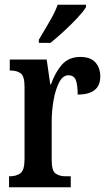

<svg xmlns="http://www.w3.org/2000/svg" viewBox="-20 -786 453 806"><path d="M18 0V-46H21Q48 -46 65.5 -58.5Q83 -71 83 -118V-422Q83 -466 67 -478Q51 -490 24 -490H21V-536H176L191 -432H194Q212 -483 240.5 -515Q269 -547 317 -547Q360 -547 380.5 -524Q401 -501 401 -465Q401 -389 306 -389Q306 -431 298 -450.5Q290 -470 267 -470Q244 -470 228.5 -440.5Q213 -411 205 -366Q197 -321 197 -276V-113Q197 -69 213.5 -57.5Q230 -46 254 -46H277V0ZM143 -619Q163 -654 186.5 -693Q210 -732 222 -766H341V-756Q331 -739 305.5 -711.5Q280 -684 249 -655.5Q218 -627 192 -606H143Z"/></svg>

Font: Noto Serif Tamil ExtraCondensed SemiBold
Style: Regular
Weight: 600
Width: 2
Designer: Indian Type Foundry, Tom Grace, and the Monotype Design Team
Foundry: Monotype Imaging Inc.
Version: Version 2.004; ttfautohint (v1.8.4.7-5d5b)